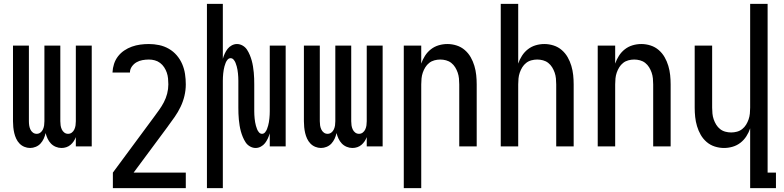

<svg xmlns="http://www.w3.org/2000/svg" viewBox="-20 -755 4040 990"><path d="M135 8Q120 8 105.5 2Q91 -4 80.5 -15Q70 -26 63.5 -40Q57 -54 53.5 -69Q50 -84 48.5 -99.5Q47 -115 47 -130V-520H129V-130Q129 -119 130.5 -108.5Q132 -98 136.5 -88Q141 -78 149.5 -71.5Q158 -65 169 -65Q180 -65 188.5 -71.5Q197 -78 201.5 -88Q206 -98 207.5 -108.5Q209 -119 209 -130V-520H291V-130Q291 -119 292.5 -108.5Q294 -98 298.5 -88Q303 -78 311.5 -71.5Q320 -65 331 -65Q342 -65 350.5 -71.5Q359 -78 363.5 -88Q368 -98 369.5 -108.5Q371 -119 371 -130V-520H453V0H371V-48Q367 -37 360 -26.5Q353 -16 343.5 -8Q334 0 322 4Q310 8 297 8Q282 8 267.5 2Q253 -4 242.5 -15Q232 -26 225.5 -40Q219 -54 215 -69Q212 -54 205.5 -40Q199 -26 189 -15Q179 -4 164.5 2Q150 8 135 8Z M562 215V135L772 -149Q786 -168 800 -187.5Q814 -207 825 -228Q836 -249 842 -272.5Q848 -296 848 -320Q848 -335 846.5 -350.5Q845 -366 840 -380.5Q835 -395 826.5 -408Q818 -421 805.5 -430.5Q793 -440 778 -444Q763 -448 748 -448Q731 -448 714.5 -445Q698 -442 684 -434Q670 -426 660 -412Q650 -398 650 -381H560Q561 -404 568 -425.5Q575 -447 588.5 -464.5Q602 -482 620.5 -494.5Q639 -507 660 -514.5Q681 -522 703 -525Q725 -528 748 -528Q774 -528 800.5 -522.5Q827 -517 850.5 -503.5Q874 -490 891.5 -469.5Q909 -449 919.5 -424.5Q930 -400 934 -373.5Q938 -347 938 -320Q938 -290 931 -260.5Q924 -231 911 -204Q898 -177 881 -152.5Q864 -128 846 -104L845 -102Q844 -102 844 -102V-101L669 135H938V215Z M1047 215V-735H1129V-452Q1133 -466 1139 -479Q1145 -492 1153.5 -503Q1162 -514 1175 -521Q1188 -528 1202 -528Q1217 -528 1231 -520Q1245 -512 1253.5 -499Q1262 -486 1268 -471.5Q1274 -457 1278 -442.5Q1282 -428 1284.5 -412.5Q1287 -397 1288.5 -381.5Q1290 -366 1290.5 -350.5Q1291 -335 1291 -320V-200Q1291 -191 1291 -181.5Q1291 -172 1291.5 -162.5Q1292 -153 1293 -143.5Q1294 -134 1295.5 -125Q1297 -116 1299.5 -107Q1302 -98 1305.5 -89Q1309 -80 1315.5 -72.5Q1322 -65 1331 -65Q1340 -65 1346.5 -72.5Q1353 -80 1356.5 -89Q1360 -98 1362.5 -107Q1365 -116 1366.5 -125Q1368 -134 1369 -143.5Q1370 -153 1370.5 -162.5Q1371 -172 1371 -181.5Q1371 -191 1371 -200V-520H1453V0H1371V-68Q1367 -54 1361 -41Q1355 -28 1346.5 -17Q1338 -6 1325 1Q1312 8 1298 8Q1283 8 1269 0Q1255 -8 1246.5 -21Q1238 -34 1232 -48.5Q1226 -63 1222 -77.5Q1218 -92 1215.5 -107.5Q1213 -123 1211.5 -138.5Q1210 -154 1209.5 -169.5Q1209 -185 1209 -200V-320Q1209 -329 1209 -338.5Q1209 -348 1208.5 -357.5Q1208 -367 1207 -376.5Q1206 -386 1204.5 -395Q1203 -404 1200.5 -413Q1198 -422 1194.5 -431Q1191 -440 1184.5 -447.5Q1178 -455 1169 -455Q1160 -455 1153.5 -447.5Q1147 -440 1143.5 -431Q1140 -422 1137.5 -413Q1135 -404 1133.5 -395Q1132 -386 1131 -376.5Q1130 -367 1129.5 -357.5Q1129 -348 1129 -338.5Q1129 -329 1129 -320V215Z M1635 8Q1620 8 1605.5 2Q1591 -4 1580.5 -15Q1570 -26 1563.5 -40Q1557 -54 1553.5 -69Q1550 -84 1548.5 -99.5Q1547 -115 1547 -130V-520H1629V-130Q1629 -119 1630.5 -108.5Q1632 -98 1636.5 -88Q1641 -78 1649.5 -71.5Q1658 -65 1669 -65Q1680 -65 1688.5 -71.5Q1697 -78 1701.5 -88Q1706 -98 1707.5 -108.5Q1709 -119 1709 -130V-520H1791V-130Q1791 -119 1792.5 -108.5Q1794 -98 1798.5 -88Q1803 -78 1811.5 -71.5Q1820 -65 1831 -65Q1842 -65 1850.5 -71.5Q1859 -78 1863.5 -88Q1868 -98 1869.5 -108.5Q1871 -119 1871 -130V-520H1953V0H1871V-48Q1867 -37 1860 -26.5Q1853 -16 1843.5 -8Q1834 0 1822 4Q1810 8 1797 8Q1782 8 1767.5 2Q1753 -4 1742.5 -15Q1732 -26 1725.5 -40Q1719 -54 1715 -69Q1712 -54 1705.5 -40Q1699 -26 1689 -15Q1679 -4 1664.5 2Q1650 8 1635 8Z M2062 215V-520H2152V-427Q2159 -448 2171.5 -467.5Q2184 -487 2202 -501Q2220 -515 2242 -521.5Q2264 -528 2287 -528Q2311 -528 2334.5 -520.5Q2358 -513 2376.5 -497Q2395 -481 2407 -460Q2419 -439 2426 -415.5Q2433 -392 2435.5 -368Q2438 -344 2438 -320V0H2348V-320Q2348 -335 2346.5 -350.5Q2345 -366 2340 -380.5Q2335 -395 2327 -408Q2319 -421 2307 -430.5Q2295 -440 2280 -444Q2265 -448 2250 -448Q2235 -448 2220 -444Q2205 -440 2193 -430.5Q2181 -421 2173 -408Q2165 -395 2160 -380.5Q2155 -366 2153.5 -350.5Q2152 -335 2152 -320V215Z M2562 0V-735H2652V-427Q2659 -448 2671.5 -467.5Q2684 -487 2702 -501Q2720 -515 2742 -521.5Q2764 -528 2787 -528Q2811 -528 2834.5 -520.5Q2858 -513 2876.5 -497Q2895 -481 2907 -460Q2919 -439 2926 -415.5Q2933 -392 2935.5 -368Q2938 -344 2938 -320V0H2848V-320Q2848 -335 2846.5 -350.5Q2845 -366 2840 -380.5Q2835 -395 2827 -408Q2819 -421 2807 -430.5Q2795 -440 2780 -444Q2765 -448 2750 -448Q2735 -448 2720 -444Q2705 -440 2693 -430.5Q2681 -421 2673 -408Q2665 -395 2660 -380.5Q2655 -366 2653.5 -350.5Q2652 -335 2652 -320V0Z M3062 0V-520H3152V-427Q3159 -448 3171.5 -467.5Q3184 -487 3202 -501Q3220 -515 3242 -521.5Q3264 -528 3287 -528Q3311 -528 3334.5 -520.5Q3358 -513 3376.5 -497Q3395 -481 3407 -460Q3419 -439 3426 -415.5Q3433 -392 3435.5 -368Q3438 -344 3438 -320V0H3348V-320Q3348 -335 3346.5 -350.5Q3345 -366 3340 -380.5Q3335 -395 3327 -408Q3319 -421 3307 -430.5Q3295 -440 3280 -444Q3265 -448 3250 -448Q3235 -448 3220 -444Q3205 -440 3193 -430.5Q3181 -421 3173 -408Q3165 -395 3160 -380.5Q3155 -366 3153.5 -350.5Q3152 -335 3152 -320V0Z M3848 215V-93Q3841 -72 3828.5 -52.5Q3816 -33 3798 -19Q3780 -5 3758 1.5Q3736 8 3713 8Q3689 8 3665.5 0.5Q3642 -7 3623.5 -23Q3605 -39 3593 -60Q3581 -81 3574 -104.5Q3567 -128 3564.5 -152Q3562 -176 3562 -200V-520H3652V-200Q3652 -185 3653.5 -169.5Q3655 -154 3660 -139.5Q3665 -125 3673 -112Q3681 -99 3693 -89.5Q3705 -80 3720 -76Q3735 -72 3750 -72Q3765 -72 3780 -76Q3795 -80 3807 -89.5Q3819 -99 3827 -112Q3835 -125 3840 -139.5Q3845 -154 3846.5 -169.5Q3848 -185 3848 -200V-735H3938V135H3981V215Z"/></svg>

Font: Iosevka Fixed Medium
Style: Regular
Weight: 500
Monospace: yes
Designer: Belleve Invis
Foundry: Belleve Invis
Version: Version 32.3.0